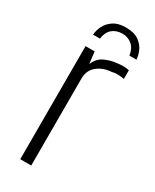

<svg xmlns="http://www.w3.org/2000/svg" viewBox="-169 -680 588 728"><g transform="rotate(30 125.0 -316.5)"><path d="M155 -633Q191 -633 211.5 -618.5Q232 -604 240.5 -584Q249 -564 250 -547H219Q215 -576 197.5 -591Q180 -606 155 -606Q129 -606 111.5 -591.5Q94 -577 90 -547H60Q61 -566 70.5 -585.5Q80 -605 100.5 -619Q121 -633 155 -633ZM57 0V-495H97L103 -443Q115 -473 141.5 -485Q168 -497 195 -499Q222 -503 245 -498V-460Q240 -461 231.5 -462Q223 -463 213 -463Q203 -463 193 -460Q156 -458 130.5 -437.5Q105 -417 105 -381V0Z"/></g></svg>

Font: Alumni Sans Thin Light
Style: Regular
Weight: 300
Version: Version 1.018